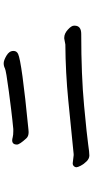

<svg xmlns="http://www.w3.org/2000/svg" viewBox="248 -866 504 1040"><g transform="rotate(-90 500.0 -346.0)"><path d="M271 -455Q237 -492 237 -506Q237 -532 260 -532Q266 -532 277.5 -529Q289 -526 309 -526H321Q330 -527 370 -531Q410 -535 524 -550Q638 -565 650 -571.5Q662 -578 677.5 -578Q693 -578 718.5 -563Q744 -548 744 -526V-524Q744 -508 728 -500Q686 -480 319 -444L305 -443H304Q282 -443 271 -455ZM811 -250Q814 -250 816 -250Q838 -250 859.5 -230.5Q881 -211 881 -197V-194Q881 -158 836 -158Q612 -158 447.5 -142.5Q283 -127 239 -120.5Q195 -114 178 -114Q161 -114 146 -129Q131 -144 122.5 -160.5Q114 -177 114 -184.5Q114 -192 120 -198Q126 -204 132 -204H137L179 -199H185Q323 -213 475 -228Q627 -243 779 -244Z"/></g></svg>

Font: LXGW ZhenKai
Style: Regular
Weight: 400
Designer: LXGW / Fontworks Inc.
Foundry: LXGW / Fontworks Inc.
Version: Version 0.800;June 8, 2025